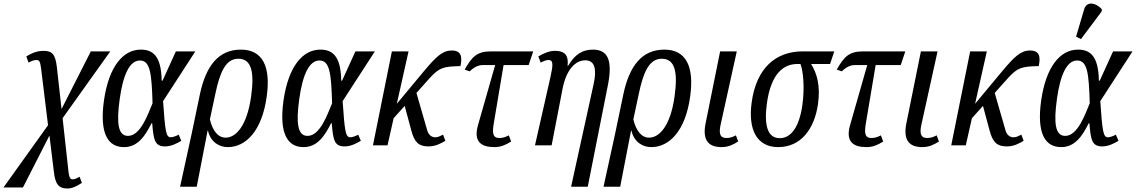

<svg xmlns="http://www.w3.org/2000/svg" viewBox="-81 -829 6479 1095"><path d="M-61 240H50L201 -56L226 149C234 220 252 246 304 246C329 246 354 235 386 214L373 179C361 186 345 194 334 194C314 194 312 176 305 108L276 -155L548 -536H437L270 -207L243 -449C234 -520 217 -539 166 -539C138 -539 107 -531 69 -507L82 -472C93 -479 114 -487 126 -487C142 -487 148 -480 153 -441L193 -115Z M626 10C705 10 747 -54 783 -126H787C795 -31 801 6 861 6C897 6 931 -13 953 -26L938 -61C924 -53 904 -46 893 -46C865 -46 861 -82 849 -252L1033 -536H922L846 -369H841C839 -511 790 -546 722 -546C621 -546 540 -450 512 -257C485 -65 536 10 626 10ZM649 -54C593 -54 582 -124 602 -266C622 -410 661 -484 717 -484C776 -484 784 -410 789 -240C764 -182 722 -54 649 -54Z M1059 -291 1012 -66 946 236H1041L1103 -84H1105C1121 -16 1172 10 1218 10C1321 10 1413 -82 1440 -278C1465 -455 1413 -546 1293 -546C1164 -546 1093 -452 1059 -291ZM1206 -44C1163 -44 1132 -82 1116 -148L1147 -293C1172 -412 1204 -494 1278 -494C1353 -494 1371 -420 1351 -278C1327 -108 1263 -44 1206 -44Z M1650 10C1729 10 1771 -54 1807 -126H1811C1819 -31 1825 6 1885 6C1921 6 1955 -13 1977 -26L1962 -61C1948 -53 1928 -46 1917 -46C1889 -46 1885 -82 1873 -252L2057 -536H1946L1870 -369H1865C1863 -511 1814 -546 1746 -546C1645 -546 1564 -450 1536 -257C1509 -65 1560 10 1650 10ZM1673 -54C1617 -54 1606 -124 1626 -266C1646 -410 1685 -484 1741 -484C1800 -484 1808 -410 1813 -240C1788 -182 1746 -54 1673 -54Z M2046 0H2129L2164 -155L2227 -225L2265 -84C2283 -17 2307 6 2363 6C2402 6 2432 -10 2459 -26L2446 -61C2425 -51 2416 -46 2401 -46C2383 -46 2365 -56 2356 -84L2294 -299L2369 -383C2424 -443 2446 -450 2545 -452C2556 -504 2551 -541 2495 -541C2443 -541 2407 -507 2335 -421L2182 -237L2249 -536H2154Z M2739 10C2776 10 2804 -3 2834 -22L2821 -57C2803 -48 2788 -42 2767 -42C2737 -42 2724 -57 2734 -119L2791 -458H2934L2960 -536H2719C2638 -536 2610 -504 2569 -432L2598 -422C2624 -448 2650 -458 2672 -458H2743L2645 -115C2618 -20 2664 10 2739 10Z M3176 236H3271L3387 -349C3413 -486 3385 -546 3301 -546C3243 -546 3200 -522 3159 -454H3156C3161 -502 3151 -539 3084 -539C3054 -539 3022 -527 2989 -507L3003 -472C3020 -481 3035 -487 3047 -487C3076 -487 3073 -457 3059 -393L2970 0H3065L3127 -321C3142 -405 3186 -485 3257 -485C3313 -485 3323 -432 3304 -347Z M3474 -291 3427 -66 3361 236H3456L3518 -84H3520C3536 -16 3587 10 3633 10C3736 10 3828 -82 3855 -278C3880 -455 3828 -546 3708 -546C3579 -546 3508 -452 3474 -291ZM3621 -44C3578 -44 3547 -82 3531 -148L3562 -293C3587 -412 3619 -494 3693 -494C3768 -494 3786 -420 3766 -278C3742 -108 3678 -44 3621 -44Z M4034 10C4071 10 4099 -3 4129 -22L4116 -57C4098 -48 4083 -42 4062 -42C4032 -42 4015 -57 4029 -119L4121 -536H4026L3943 -125C3924 -30 3959 10 4034 10Z M4357 10C4488 10 4564 -95 4584 -235C4599 -341 4578 -410 4545 -464H4653L4677 -536H4497C4344 -536 4233 -442 4206 -246C4184 -89 4236 10 4357 10ZM4366 -41C4294 -41 4276 -119 4293 -242C4317 -411 4389 -464 4466 -464H4484C4498 -432 4510 -335 4495 -230C4478 -108 4432 -41 4366 -41Z M4861 10C4898 10 4926 -3 4956 -22L4943 -57C4925 -48 4910 -42 4889 -42C4859 -42 4846 -57 4856 -119L4913 -458H5056L5082 -536H4841C4760 -536 4732 -504 4691 -432L4720 -422C4746 -448 4772 -458 4794 -458H4865L4767 -115C4740 -20 4786 10 4861 10Z M5179 10C5216 10 5244 -3 5274 -22L5261 -57C5243 -48 5228 -42 5207 -42C5177 -42 5160 -57 5174 -119L5266 -536H5171L5088 -125C5069 -30 5104 10 5179 10Z M5344 0H5427L5462 -155L5525 -225L5563 -84C5581 -17 5605 6 5661 6C5700 6 5730 -10 5757 -26L5744 -61C5723 -51 5714 -46 5699 -46C5681 -46 5663 -56 5654 -84L5592 -299L5667 -383C5722 -443 5744 -450 5843 -452C5854 -504 5849 -541 5793 -541C5741 -541 5705 -507 5633 -421L5480 -237L5547 -536H5452Z M6084 -606 6202 -764 6203 -776C6174 -810 6118 -828 6102 -776L6056 -620ZM5971 10C6050 10 6092 -54 6128 -126H6132C6140 -31 6146 6 6206 6C6242 6 6276 -13 6298 -26L6283 -61C6269 -53 6249 -46 6238 -46C6210 -46 6206 -82 6194 -252L6378 -536H6267L6191 -369H6186C6184 -511 6135 -546 6067 -546C5966 -546 5885 -450 5857 -257C5830 -65 5881 10 5971 10ZM5994 -54C5938 -54 5927 -124 5947 -266C5967 -410 6006 -484 6062 -484C6121 -484 6129 -410 6134 -240C6109 -182 6067 -54 5994 -54Z"/></svg>

Font: Noto Serif ExtraCondensed
Style: Italic
Weight: 400
Width: 2
Italic angle: -12°
Designer: Monotype Design Team
Foundry: Monotype Imaging Inc.
Version: Version 2.014